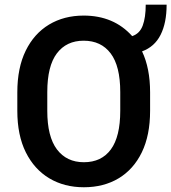

<svg xmlns="http://www.w3.org/2000/svg" viewBox="-20 -787 729 817"><path d="M689 -767.1Q689 -689.5 663.3 -638.7Q637.7 -587.9 584.5 -568.4Q618.7 -496.6 618.7 -394V-315.4Q618.7 -211.4 583.5 -138.9Q548.3 -66.4 484.9 -28.3Q421.4 9.8 336.9 9.8Q253.4 9.8 189.7 -28.3Q126 -66.4 89.8 -138.9Q53.7 -211.4 53.7 -315.4V-394Q53.7 -498.5 89.4 -571.3Q125 -644 188.7 -682.4Q252.4 -720.7 335.9 -720.7Q464.4 -720.7 542.5 -633.3Q574.7 -644 587.4 -678.5Q600.1 -712.9 600.1 -767.1ZM491.7 -315.4V-395Q491.7 -505.9 450.9 -559.8Q410.2 -613.8 335.9 -613.8Q262.7 -613.8 221.9 -559.8Q181.2 -505.9 181.2 -395V-315.4Q181.2 -205.6 222.4 -151.1Q263.7 -96.7 336.9 -96.7Q411.6 -96.7 451.7 -151.1Q491.7 -205.6 491.7 -315.4Z"/></svg>

Font: Robert Sans
Style: Bold
Weight: 700
Designer: Christian Robertson (extended by Adam Twardoch)
Foundry: Google
Version: Version 12.135;April 2, 2019;FontCreator 11.5.0.2425 64-bit;